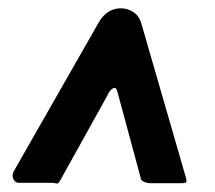

<svg xmlns="http://www.w3.org/2000/svg" viewBox="-20 -560 515 459"><path d="M260 -343Q257 -353 249.5 -348.5Q242 -344 238 -334L123 -127Q119 -120 114.5 -121.5Q110 -123 101 -123H25Q17 -123 12.5 -131Q8 -139 12 -149L217 -508Q231 -531 252 -537.5Q273 -544 293 -534.5Q313 -525 319 -500L424 -137Q427 -127 425 -124.5Q423 -122 413 -122H340Q332 -122 324 -125.5Q316 -129 316 -136Z"/></svg>

Font: Libre Franklin ExtraBold
Style: Italic
Weight: 800
Italic angle: -8°
Designer: Pablo Impallari, Rodrigo Fuenzalida, Nhung Nguyen
Foundry: Impallari Type
Version: Version 3.000